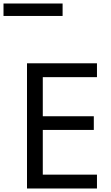

<svg xmlns="http://www.w3.org/2000/svg" viewBox="-57 -1075 633 1095"><path d="M496 0H97V-714H496V-635H187V-412H478V-334H187V-79H496ZM-37 -984V-1055H300V-984Z"/></svg>

Font: Noto Sans Tifinagh Azawagh
Style: Regular
Weight: 400
Designer: JamraPatel
Foundry: JamraPatel LLC
Version: Version 2.006; ttfautohint (v1.8.4.7-5d5b)